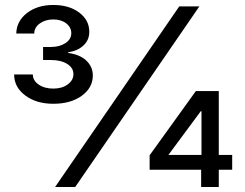

<svg xmlns="http://www.w3.org/2000/svg" viewBox="-20 -753 985 773"><path d="M201.7 0 701.7 -727.3H782.7L282.7 0ZM582.4 -69.6V-127.8L768.5 -386.4H860.8V-129.3H914.8V-69.6H860.8V0H789.8V-69.6ZM791.2 -129.3V-305.4H788.4L659.1 -130.7V-129.3ZM194.6 -335.2Q126.4 -335.2 81.7 -368.6Q36.9 -402 36.9 -453.1H112.2Q112.2 -428.6 135.8 -412.5Q159.4 -396.3 194.6 -396.3Q229.8 -396.3 252.7 -413.2Q275.6 -430 275.6 -454.5Q275.6 -480.1 250.4 -495.7Q225.1 -511.4 184.7 -511.4H153.4V-563.9H184.7Q219.8 -563.9 243.4 -579.4Q267 -594.8 267 -619.3Q267 -642.8 246.8 -658.7Q226.6 -674.7 194.6 -674.7Q162.6 -674.7 140.3 -658.6Q117.9 -642.4 117.9 -617.9H45.5Q46.5 -668 88.6 -700.5Q130.7 -733 194.6 -733Q258.5 -733 299 -702.4Q339.5 -671.9 339.5 -625Q339.5 -592 316.1 -570Q292.6 -547.9 254.3 -542.6V-539.8Q302.2 -533.4 327.9 -508.7Q353.7 -484 353.7 -448.9Q353.7 -399.9 309.3 -367.5Q264.9 -335.2 194.6 -335.2Z"/></svg>

Font: Inter UI
Style: Regular
Weight: 400
Designer: Rasmus Andersson
Foundry: rsms
Version: 3.2;8d6f07862